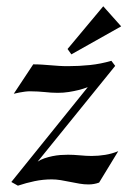

<svg xmlns="http://www.w3.org/2000/svg" viewBox="-20 -583 416 612"><path d="M100.1 -67.9Q109.4 -74.2 121.6 -78.4Q133.8 -82.5 146.7 -85.2Q159.7 -87.9 172.6 -88.9Q185.5 -89.8 196.8 -89.8Q213.9 -89.8 234.6 -87.9Q255.4 -85.9 272 -85.9Q293.9 -85.9 315.2 -89.4Q336.4 -92.8 356.9 -101.1L295.9 -1Q279.8 4.9 262.2 4.9Q248 4.9 233.4 2.4Q218.8 0 203.6 -3.2Q188.5 -6.3 173.6 -8.8Q158.7 -11.2 145 -11.2Q117.2 -11.2 90.3 -5.6Q63.5 0 37.1 8.8L16.1 -2.9L259.8 -305.2Q245.6 -299.8 230 -295.9Q216.3 -292.5 199.5 -289.8Q182.6 -287.1 164.1 -287.1Q152.8 -287.1 142.8 -287.8Q132.8 -288.6 122.3 -289.6Q111.8 -290.5 100.3 -291.3Q88.9 -292 75.2 -292Q67.4 -292 58.6 -290.8Q49.8 -289.6 42 -288.1Q33.2 -286.1 23.9 -284.2L85.9 -377.9Q101.1 -377.9 114.5 -377Q127.9 -376 141.1 -375Q154.3 -374 167.7 -373Q181.2 -372.1 196.8 -372.1Q231.9 -372.1 266.8 -375.7Q301.8 -379.4 335 -389.2L347.2 -373ZM207.5 -409.7 195.3 -426.8 309.1 -563 366.2 -499Z"/></svg>

Font: Redressed
Style: Regular
Weight: 400
Designer: Astigmatic (AOETI)
Foundry: Astigmatic (AOETI)
Version: Version 1.001